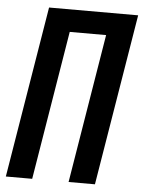

<svg xmlns="http://www.w3.org/2000/svg" viewBox="-53 -777 611 820"><g transform="rotate(5 253.0 -367.5)"><path d="M3 0 124 -735H506L385 0H272L377 -639H221L116 0Z"/></g></svg>

Font: Iosevka Term Curly
Style: Bold Italic
Weight: 700
Italic angle: -9°
Designer: Belleve Invis
Foundry: Belleve Invis
Version: Version 32.3.0